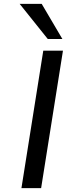

<svg xmlns="http://www.w3.org/2000/svg" viewBox="-20 -965 400 985"><path d="M90 0 202 -705H303L191 0ZM225 -765 81 -945H194L300 -765Z"/></svg>

Font: Nunito Sans 7pt Expanded
Style: Italic
Weight: 400
Width: 7
Italic angle: -9°
Designer: Vernon Adams
Foundry: Vernon Adams
Version: Version 3.101;gftools[0.9.27]